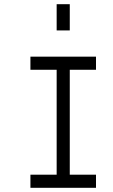

<svg xmlns="http://www.w3.org/2000/svg" viewBox="-20 -895 540 915"><path d="M312.5 -750H250V-875H312.5ZM125 -62.5H250V-562.5H125V-625H437.5V-562.5H312.5V-62.5H437.5V0H125Z"/></svg>

Font: ChillBitmapSE 16px
Style: Regular
Weight: 400
Designer: Designed by Warren2060
Foundry: ChillType
Version: Version 1.000